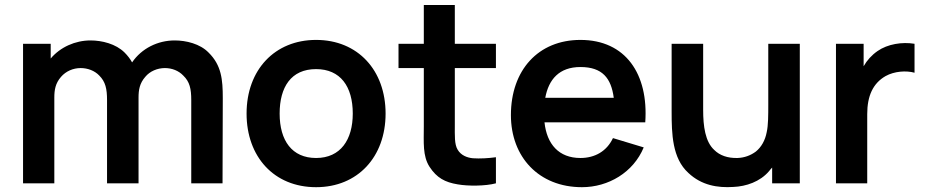

<svg xmlns="http://www.w3.org/2000/svg" viewBox="-20 -739 3733 774"><path d="M820.8 -527.1C786.5 -562.5 730.2 -576 684.4 -576C615.6 -576 551 -543.8 512.5 -487.5C505.2 -501 494.8 -514.6 482.3 -527.1C446.9 -562.5 390.6 -576 344.8 -576C283.3 -576 222.9 -549 184.4 -503.1V-562.5H72.9V0H199V-345.8C199 -376 203.1 -403.1 226 -429.2C245.8 -452.1 275 -464.6 305.2 -464.6C333.3 -464.6 361.5 -454.2 380.2 -434.4C405.2 -409.4 411.5 -381.2 411.5 -335.4V0H538.5V-343.8V-345.8C538.5 -376 542.7 -403.1 565.6 -429.2C584.4 -452.1 614.6 -464.6 644.8 -464.6C672.9 -464.6 700 -454.2 718.8 -434.4C744.8 -409.4 751 -381.2 751 -335.4V0H877.1L878.1 -343.8C878.1 -417.7 872.9 -476 820.8 -527.1Z M1254.2 15.6C1421.9 15.6 1534.4 -106.3 1534.4 -281.2C1534.4 -455.2 1422.9 -578.1 1254.2 -578.1C1087.5 -578.1 974 -457.3 974 -281.2C974 -107.3 1084.4 15.6 1254.2 15.6ZM1402.1 -281.2C1402.1 -176 1353.1 -102.1 1254.2 -102.1C1157.3 -102.1 1107.3 -171.9 1107.3 -281.2C1107.3 -387.5 1153.1 -460.4 1254.2 -460.4C1352.1 -460.4 1402.1 -390.6 1402.1 -281.2Z M1813.5 -464.6H1979.2V-562.5H1813.5V-718.8H1688.5V-562.5H1586.5V-464.6H1688.5V-230.2C1688.5 -165.6 1683.3 -110.4 1711.5 -66.7C1740.6 -21.9 1774 -4.2 1825 4.2C1865.6 11.5 1936.5 11.5 1979.2 0V-105.2C1949 -101 1914.6 -99 1886.5 -101C1863.5 -103.1 1838.5 -112.5 1825 -135.4C1811.5 -157.3 1813.5 -192.7 1813.5 -236.5Z M2175 -245.8H2581.2C2594.8 -440.6 2502.1 -578.1 2319.8 -578.1C2150 -578.1 2039.6 -456.3 2039.6 -275C2039.6 -106.3 2152.1 15.6 2326 15.6C2432.3 15.6 2533.3 -43.8 2575 -144.8L2451 -182.3C2426 -129.2 2378.1 -102.1 2319.8 -102.1C2233.3 -102.1 2184.4 -157.3 2175 -245.8ZM2319.8 -468.8C2408.3 -468.8 2443.8 -424 2454.2 -344.8H2178.1C2191.7 -418.8 2234.4 -468.8 2319.8 -468.8Z M3077.1 -562.5V-317.7V-316.7C3077.1 -277.1 3077.1 -233.3 3070.8 -206.3C3064.6 -172.9 3049 -145.8 3027.1 -128.1C3006.2 -112.5 2981.2 -103.1 2953.1 -102.1C2913.5 -101 2881.2 -112.5 2859.4 -134.4C2822.9 -167.7 2814.6 -230.2 2814.6 -295.8V-562.5H2687.5V-290.6C2687.5 -200 2689.6 -101 2755.2 -41.7C2808.3 8.3 2872.9 18.8 2936.5 14.6C2987.5 12.5 3043.8 -6.2 3080.2 -49C3084.4 -54.2 3088.5 -59.4 3092.7 -63.5V0H3204.2V-562.5Z M3517.7 -533.3C3493.8 -516.7 3475 -495.8 3461.5 -471.9V-562.5H3350V0H3476V-279.2C3476 -352.1 3499 -403.1 3550 -432.3C3585.4 -452.1 3633.3 -455.2 3666.7 -445.8V-562.5C3616.7 -570.8 3558.3 -561.5 3517.7 -533.3Z"/></svg>

Font: Manrope3 Bold
Style: Regular
Weight: 700
Designer: Mikhail Sharanda
Foundry: Mikhail Sharanda
Version: Version 3.000;PS 003.000;hotconv 1.0.88;makeotf.lib2.5.64775